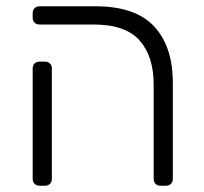

<svg xmlns="http://www.w3.org/2000/svg" viewBox="-20 -591 648 611"><path d="M491 0Q481 0 475 -6Q469 -12 469 -22V-322Q469 -412 424 -462.5Q379 -513 278 -513H106Q96 -513 90 -519Q84 -525 84 -535V-549Q84 -559 90 -565Q96 -571 106 -571H283Q411 -571 470.5 -507Q530 -443 530 -327V-22Q530 -12 524 -6Q518 0 508 0ZM106 0Q96 0 90 -6Q84 -12 84 -22V-373Q84 -383 90 -389Q96 -395 106 -395H123Q133 -395 139 -389Q145 -383 145 -373V-22Q145 -12 139 -6Q133 0 123 0Z"/></svg>

Font: Rubik Light Light
Style: Regular
Weight: 300
Version: Version 2.101